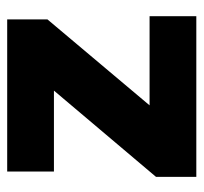

<svg xmlns="http://www.w3.org/2000/svg" viewBox="-36 -530 566 534"><g transform="rotate(-90 247.0 -263.0)"><path d="M22 0H469V-130H221L460 -414V-526H37V-396H262L22 -112Z"/></g></svg>

Font: Raleway Black
Style: Regular
Weight: 900
Designer: Matt McInerney, Pablo Impallari, Rodrigo Fuenzalida
Foundry: Matt McInerney, Pablo Impallari, Rodrigo Fuenzalida
Version: Version 3.000g; ttfautohint (v1.5) -l 8 -r 28 -G 28 -x 14 -D